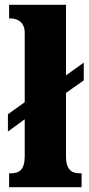

<svg xmlns="http://www.w3.org/2000/svg" viewBox="-20 -780 370 800"><path d="M18 0H320V-58H311C279 -58 255 -73 255 -128V-393L329 -445V-519L255 -466V-760H18V-703H27C41 -703 83 -696 83 -644V-354L13 -304V-232L83 -283V-128C83 -73 60 -58 27 -58H18Z"/></svg>

Font: Noto Serif Bengali Condensed Black
Style: Regular
Weight: 900
Width: 3
Designer: Juan Bruce, Universal Thirst, Indian Type Foundry and the Monotype Design Team.
Foundry: Monotype Imaging Inc.
Version: Version 2.003